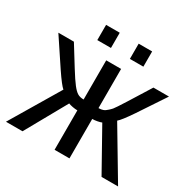

<svg xmlns="http://www.w3.org/2000/svg" viewBox="-154 -834 977 982"><g transform="rotate(30 334.5 -342.5)"><path d="M290.5 -232.9Q277.8 -232.9 262 -235.8Q246.1 -238.8 236.8 -242.7L101.1 0H3.4L175.8 -289.1Q158.2 -303.2 113.3 -369.6L7.8 -528.3H99.6L171.9 -411.6Q188 -385.7 200.4 -367.2Q212.9 -348.6 221.7 -337.4Q239.3 -314.9 253.7 -305.9Q268.1 -296.9 290.5 -296.9V-528.3H378.4V-296.9Q393.1 -296.9 404.8 -301Q416.5 -305.2 429.2 -317.4Q433.6 -321.8 436.5 -324.2Q439.5 -326.7 444.6 -332.8Q449.7 -338.9 459.7 -354.2Q469.7 -369.6 488.8 -399.4L569.3 -528.3H661.1L555.7 -369.6Q510.7 -303.2 493.2 -289.1L665.5 0H567.9L432.1 -242.7Q422.9 -238.8 407 -235.8Q391.1 -232.9 378.4 -232.9V0H290.5ZM471.2 -685.1V-595.2H391.6V-685.1ZM279.8 -685.1V-595.2H199.2V-685.1Z"/></g></svg>

Font: Arimo
Style: Regular
Weight: 400
Designer: Steve Matteson
Foundry: Monotype Imaging Inc.
Version: Version 1.33